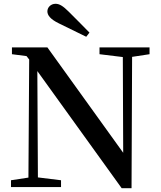

<svg xmlns="http://www.w3.org/2000/svg" viewBox="-20 -987 849 1013"><path d="M435 -793 452 -815C415 -852 379 -890 343 -925C312 -956 293 -967 273 -967C249 -967 230 -949 230 -927C230 -907 245 -886 290 -864ZM769 -737H505V-701L628 -686L630 -181L230 -737H43V-701L120 -691L134 -673L130 -50L38 -36V0H302V-36L180 -51L177 -612L622 6H674L677 -687L769 -701Z"/></svg>

Font: Source Han Serif CN SemiBold
Style: Regular
Weight: 600
Designer: Ryoko NISHIZUKA 西塚涼子 (kana & ideographs); Frank Grießhammer (Latin, Greek & Cyrillic); Wenlong ZHANG 张文龙 (bopomofo); San
Foundry: Adobe Systems Incorporated
Version: Version 1.000;PS 1;hotconv 16.6.53;makeotf.lib2.5.65590